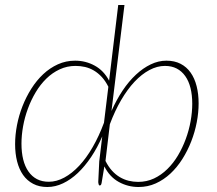

<svg xmlns="http://www.w3.org/2000/svg" viewBox="-20 -743 868 769"><path d="M375 -4.5 373.5 -13.5 377.5 -96.5 389.5 -196.5Q370 -151.5 345 -114.2Q320 -77 291.8 -50.2Q263.5 -23.5 232.5 -8.8Q201.5 6 169.5 6Q137 6 112.8 -6.8Q88.5 -19.5 72.5 -42.2Q56.5 -65 48.5 -96.5Q40.5 -128 40.5 -165.5Q40.5 -202.5 48 -241.5Q55.5 -280.5 70 -317.5Q84.5 -354.5 105.5 -387.8Q126.5 -421 153.2 -446Q180 -471 212 -485.5Q244 -500 281 -500Q323 -500 359.2 -480.2Q395.5 -460.5 417 -420L453.5 -723H478.5L426.5 -298.5Q446.5 -343.5 471.2 -380.5Q496 -417.5 524.5 -444Q553 -470.5 583.8 -485.2Q614.5 -500 646.5 -500Q679 -500 703.2 -487.5Q727.5 -475 743.5 -452.2Q759.5 -429.5 767.5 -398Q775.5 -366.5 775.5 -329Q775.5 -292 768 -253Q760.5 -214 746 -176.8Q731.5 -139.5 710.5 -106.2Q689.5 -73 662.8 -48Q636 -23 604 -8.5Q572 6 535 6Q492.5 6 455.8 -14.2Q419 -34.5 398 -76.5L387 -10.5Q386 -5 384.2 -2.5Q382.5 0 378 0ZM175.5 -15Q206.5 -15 237.5 -31.8Q268.5 -48.5 297.2 -79.2Q326 -110 351.2 -153.8Q376.5 -197.5 396.5 -251.5L414 -395.5Q402.5 -418.5 387.8 -434.5Q373 -450.5 356 -460.5Q339 -470.5 320.5 -474.8Q302 -479 282.5 -479Q248.5 -479 219 -465.2Q189.5 -451.5 165.5 -428Q141.5 -404.5 123 -373.5Q104.5 -342.5 91.8 -308Q79 -273.5 72.5 -237.2Q66 -201 66 -167.5Q66 -132 73 -104Q80 -76 94 -56Q108 -36 128.2 -25.5Q148.5 -15 175.5 -15ZM640.5 -479Q609.5 -479 578.5 -462.5Q547.5 -446 519 -415.8Q490.5 -385.5 465.2 -342.2Q440 -299 420 -245.5L402.5 -98.5Q414 -75.5 428.5 -59.5Q443 -43.5 460 -33.5Q477 -23.5 495.5 -19Q514 -14.5 533.5 -14.5Q567.5 -14.5 596.8 -28.2Q626 -42 650.2 -65.8Q674.5 -89.5 693 -120.8Q711.5 -152 724.2 -186.8Q737 -221.5 743.5 -257.8Q750 -294 750 -327.5Q750 -362.5 743 -390.5Q736 -418.5 722 -438.2Q708 -458 687.8 -468.5Q667.5 -479 640.5 -479Z"/></svg>

Font: Lato Thin
Style: Italic
Weight: 200
Italic angle: -7°
Designer: Lukasz Dziedzic
Foundry: tyPoland Lukasz Dziedzic
Version: Version 2.007; 2014-02-27